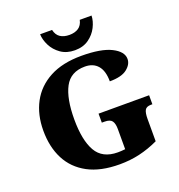

<svg xmlns="http://www.w3.org/2000/svg" viewBox="-164 -1078 1138 1224"><g transform="rotate(-20 405.0 -466.5)"><path d="M440 10Q310 10 224.5 -36Q139 -82 96.5 -164.5Q54 -247 54 -358Q54 -466 98 -548.5Q142 -631 229 -677.5Q316 -724 444 -724Q578 -724 646.5 -689.5Q715 -655 715 -605Q715 -568 677.5 -538.5Q640 -509 560 -509Q560 -580 529 -616Q498 -652 442 -652Q345 -652 304.5 -575.5Q264 -499 264 -358Q264 -217 307 -141.5Q350 -66 454 -66Q476 -66 504 -69V-206Q504 -243 491 -261Q478 -279 441 -279H422V-340H765V-279H756Q724 -279 714 -260.5Q704 -242 704 -202V-50Q640 -20 575.5 -5Q511 10 440 10ZM420 -771Q364 -771 325 -798.5Q286 -826 266 -866Q246 -906 245 -943H326Q334 -907 358.5 -891Q383 -875 420 -875Q457 -875 481.5 -891Q506 -907 514 -943H594Q593 -906 573 -866Q553 -826 514.5 -798.5Q476 -771 420 -771Z"/></g></svg>

Font: Noto Serif Tamil Black
Style: Italic
Weight: 900
Italic angle: -12°
Designer: Indian Type Foundry, Tom Grace, and the Monotype Design Team
Foundry: Monotype Imaging Inc.
Version: Version 2.003; ttfautohint (v1.8.4.7-5d5b)